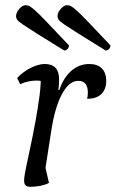

<svg xmlns="http://www.w3.org/2000/svg" viewBox="-20 -709 446 741"><path d="M97 12Q84 12 78.5 6Q73 0 73 -12Q73 -26 80 -60Q87 -94 97 -140.5Q107 -187 116.5 -238.5Q126 -290 132.5 -339Q139 -388 137 -426L153 -392Q152 -394 142 -396Q132 -398 121 -398Q107 -398 91 -395Q75 -392 58 -384L46 -408Q71 -434 100.5 -448Q130 -462 152 -462Q181 -462 194.5 -447Q208 -432 208 -403Q208 -394 207.5 -384Q207 -374 205 -362H209Q225 -409 255 -435.5Q285 -462 325 -462Q356 -462 373 -445Q390 -428 390 -397Q390 -364 370.5 -345.5Q351 -327 316 -328Q318 -335 318.5 -341Q319 -347 319 -353Q319 -373 310 -385Q301 -397 282 -397Q247 -397 219.5 -346.5Q192 -296 178 -205L152 -38L149 -90L169 -3Q156 4 136.5 8Q117 12 97 12ZM228 -514Q161 -555 123 -579Q85 -603 67.5 -615Q50 -627 46 -633.5Q42 -640 42 -646Q42 -656 48 -666Q54 -676 62.5 -682.5Q71 -689 80 -689Q87 -689 94.5 -685Q102 -681 117.5 -667Q133 -653 163 -621.5Q193 -590 246 -534Q246 -524 240 -519Q234 -514 228 -514ZM388 -514Q321 -555 283 -579Q245 -603 227.5 -615Q210 -627 206 -633.5Q202 -640 202 -646Q202 -656 208 -666Q214 -676 222.5 -682.5Q231 -689 240 -689Q247 -689 254.5 -685Q262 -681 277.5 -667Q293 -653 323 -621.5Q353 -590 406 -534Q406 -524 400 -519Q394 -514 388 -514Z"/></svg>

Font: Petrona
Style: Italic
Weight: 400
Italic angle: -9°
Designer: Ringo R. Seeber
Foundry: Ringo R. Seeber
Version: Version 2.001; ttfautohint (v1.8.3)